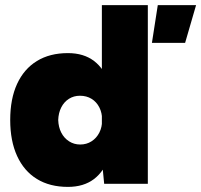

<svg xmlns="http://www.w3.org/2000/svg" viewBox="-20 -720 788 752"><path d="M388 0 379 -93V-700H559V0ZM246 12Q175 12 124.5 -19Q74 -50 47 -109Q20 -168 20 -250Q20 -333 47 -391.5Q74 -450 124.5 -481Q175 -512 246 -512Q308 -512 348.5 -481Q389 -450 408.5 -391.5Q428 -333 428 -250Q428 -168 408.5 -109Q389 -50 348.5 -19Q308 12 246 12ZM294 -154Q319 -154 338.5 -166.5Q358 -179 369 -200.5Q380 -222 380 -250Q380 -278 369 -299.5Q358 -321 338.5 -333Q319 -345 293 -345Q269 -345 250 -333Q231 -321 220 -299.5Q209 -278 208 -250Q209 -222 220 -200.5Q231 -179 250.5 -166.5Q270 -154 294 -154ZM575 -552 598 -700H748L705 -552Z"/></svg>

Font: Figtree Black
Style: Regular
Weight: 900
Designer: Erik Kennedy
Foundry: Erik Kennedy
Version: Version 2.001;gftools[0.9.30]